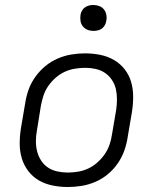

<svg xmlns="http://www.w3.org/2000/svg" viewBox="-20 -742 640 770"><path d="M252 8Q221 8 191 2Q161 -4 136 -18.5Q111 -33 93.5 -56Q76 -79 67.5 -107Q59 -135 59 -166Q59 -197 64 -228L81 -328Q85 -355 94.5 -382Q104 -409 121.5 -433.5Q139 -458 162 -477Q185 -496 212 -507.5Q239 -519 266.5 -523.5Q294 -528 321 -528Q352 -528 382 -522Q412 -516 437 -501.5Q462 -487 480 -464Q498 -441 506 -413Q514 -385 514 -354Q514 -323 509 -292L492 -192Q488 -165 478.5 -138Q469 -111 452 -86.5Q435 -62 412 -43Q389 -24 362 -12.5Q335 -1 307 3.5Q279 8 252 8ZM252 -50Q272 -50 293 -53.5Q314 -57 333.5 -66Q353 -75 370 -90Q387 -105 399.5 -123Q412 -141 419 -161Q426 -181 429 -202L446 -302Q449 -323 449 -344.5Q449 -366 444.5 -385.5Q440 -405 428.5 -422Q417 -439 400.5 -450Q384 -461 363.5 -465.5Q343 -470 322 -470Q302 -470 280.5 -466.5Q259 -463 239.5 -454Q220 -445 203 -430Q186 -415 173.5 -397Q161 -379 154.5 -359Q148 -339 144 -318L128 -218Q124 -197 124 -175.5Q124 -154 129 -134.5Q134 -115 145 -98Q156 -81 172.5 -70Q189 -59 210 -54.5Q231 -50 252 -50ZM355 -618Q342 -618 331 -622.5Q320 -627 312.5 -636Q305 -645 303 -657.5Q301 -670 303 -683Q304 -691 309 -699.5Q314 -708 321.5 -713Q329 -718 337.5 -720Q346 -722 354 -722Q367 -722 378.5 -717.5Q390 -713 397 -704Q404 -695 406.5 -682.5Q409 -670 406 -657Q405 -649 400 -640.5Q395 -632 388 -627Q381 -622 372 -620Q363 -618 355 -618Z"/></svg>

Font: Iosevka Light Extended
Style: Italic
Weight: 300
Width: 7
Italic angle: -9°
Monospace: yes
Designer: Belleve Invis
Foundry: Belleve Invis
Version: Version 32.5.0; ttfautohint (v1.8.4)